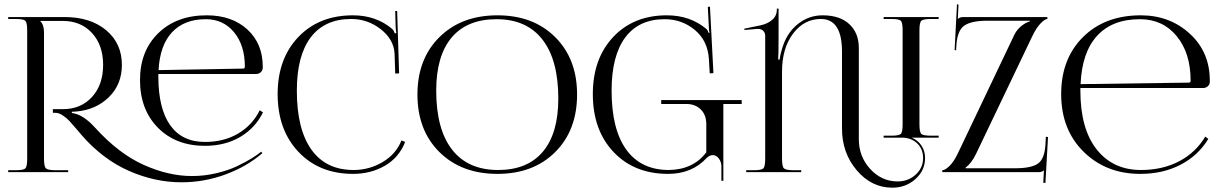

<svg xmlns="http://www.w3.org/2000/svg" viewBox="-20 -798 5661 890"><path d="M18 0V-9H53Q89 -9 97.5 -17.5Q106 -26 106 -62V-657Q106 -693 97.5 -701.5Q89 -710 53 -710H18V-719H279Q399 -719 472 -658Q545 -597 545 -497Q545 -407 485 -348Q425 -289 333 -281L313 -280V-274Q364 -269 421 -206Q530 -86 645.5 -34Q761 18 870 18Q927 18 982.5 5Q1038 -8 1079.5 -28Q1121 -48 1147.5 -64.5Q1174 -81 1191 -95L1196 -88Q1126 -27 1027 10Q928 47 821 47Q698 47 577.5 -6Q457 -59 359 -171L338 -196Q314 -224 301.5 -237.5Q289 -251 271 -263Q253 -275 237 -275H225V-292H271Q355 -292 406.5 -348.5Q458 -405 458 -497Q458 -589 406.5 -645Q355 -701 271 -701H167V-700Q184 -683 184 -648V-62Q184 -26 193 -17.5Q202 -9 238 -9H296V0ZM714 -455Q714 -449 714 -443Q714 -295 769 -217.5Q824 -140 930 -140Q1018 -140 1084 -179Q1150 -218 1184 -287L1199 -277Q1163 -204 1093 -163Q1023 -122 930 -122Q795 -122 712 -206Q629 -290 629 -427Q629 -562 714 -644.5Q799 -727 938 -727Q1055 -727 1126.5 -661.5Q1198 -596 1198 -489V-484Q1198 -472 1189 -463.5Q1180 -455 1167 -455ZM715 -473 1107 -480Q1115 -480 1115 -489Q1115 -588 1065 -648.5Q1015 -709 934 -709Q834 -709 777.5 -648.5Q721 -588 715 -473Z M1267 -362Q1267 -526 1363 -626.5Q1459 -727 1616 -727Q1724 -727 1799 -663Q1806 -656 1810 -643L1817 -645Q1815 -655 1814 -674L1812 -747H1821L1830 -458L1812 -457L1809 -550Q1805 -616 1744.5 -663Q1684 -710 1608 -710Q1485 -710 1420.5 -625Q1356 -540 1356 -378Q1356 -199 1423.5 -104.5Q1491 -10 1619 -10Q1692 -10 1754 -47Q1816 -84 1841 -147L1858 -140Q1830 -68 1764.5 -30Q1699 8 1617 8Q1460 8 1363.5 -94Q1267 -196 1267 -362Z M2286 8Q2119 8 2017 -93Q1915 -194 1915 -360Q1915 -525 2017 -626Q2119 -727 2286 -727Q2452 -727 2553.5 -626Q2655 -525 2655 -360Q2655 -194 2553.5 -93Q2452 8 2286 8ZM2289 -10Q2425 -10 2496.5 -95Q2568 -180 2568 -341Q2568 -520 2494.5 -614.5Q2421 -709 2282 -709Q2145 -709 2073.5 -624Q2002 -539 2002 -378Q2002 -199 2075.5 -104.5Q2149 -10 2289 -10Z M3333 40H3324V-30Q3323 -49 3311.5 -64Q3300 -79 3284 -79Q3269 -79 3255 -65Q3187 8 3077 8Q2920 8 2824 -93.5Q2728 -195 2728 -362Q2728 -526 2822.5 -626.5Q2917 -727 3071 -727Q3179 -727 3254 -664Q3261 -658 3265 -645L3269 -646Q3266 -658 3266 -669L3261 -766L3271 -767L3287 -459L3270 -458L3266 -524Q3261 -609 3201 -659Q3141 -709 3061 -709Q2941 -709 2878 -624Q2815 -539 2815 -378Q2815 -199 2883 -104.5Q2951 -10 3081 -10Q3194 -12 3254 -92V-223Q3254 -265 3228.5 -290.5Q3203 -316 3161 -316H3045V-334H3418V-316H3333V-234Z M3439 0V-9H3474Q3510 -9 3518.5 -17.5Q3527 -26 3527 -62V-632Q3527 -646 3518 -655Q3509 -664 3494 -664Q3492 -664 3490 -664L3431 -659L3430 -665L3507 -681Q3539 -688 3560 -706.5Q3581 -725 3581 -754V-758H3589V-627Q3589 -540 3587 -522H3594Q3597 -549 3610 -587Q3632 -651 3681.5 -689Q3731 -727 3793 -727Q3873 -727 3917 -686Q3961 -645 3961 -576V-153Q3961 -72 4014 -14.5Q4067 43 4141 43Q4190 43 4224.5 11.5Q4259 -20 4259 -65Q4259 -105 4234 -131Q4209 -157 4167 -160H4076V-169H4111Q4147 -169 4155.5 -177Q4164 -185 4164 -221V-658Q4164 -694 4155.5 -702Q4147 -710 4111 -710H4076V-719H4331V-710H4296Q4260 -710 4251 -702Q4242 -694 4242 -658V-221Q4242 -185 4251 -177Q4260 -169 4296 -169H4331V-160H4206Q4235 -148 4251.5 -123Q4268 -98 4268 -65Q4268 -8 4223.5 32Q4179 72 4116 72Q4020 72 3951.5 -8.5Q3883 -89 3883 -202V-559Q3883 -710 3785 -710Q3707 -710 3656 -642Q3605 -574 3605 -466V-62Q3605 -26 3614 -17.5Q3623 -9 3659 -9H3694V0Z M4348 0V-9Q4361 -9 4381.5 -29Q4402 -49 4420 -87L4682 -637Q4693 -660 4714 -677Q4735 -694 4754 -699V-702H4558Q4482 -702 4449.5 -679Q4417 -656 4413 -585L4412 -565L4405 -566L4416 -778L4423 -777L4420 -710Q4429 -719 4446 -719H4835V-710Q4824 -710 4804.5 -690.5Q4785 -671 4766 -632L4504 -84Q4483 -41 4456 -21V-18H4685Q4760 -18 4791 -39.5Q4822 -61 4826 -127L4828 -164L4838 -163L4826 50L4816 49L4819 -8H4818Q4810 0 4794 0Z M4988 -390Q4988 -384 4988 -378Q4988 -201 5063.5 -105.5Q5139 -10 5269 -10Q5369 -10 5446 -50.5Q5523 -91 5567 -165L5581 -154Q5534 -77 5452.5 -34.5Q5371 8 5266 8Q5107 8 5003 -94.5Q4899 -197 4899 -362Q4899 -526 5000.5 -626.5Q5102 -727 5268 -727Q5402 -727 5495 -642Q5588 -557 5588 -424V-419Q5588 -407 5579 -398.5Q5570 -390 5557 -390ZM4989 -408 5491 -415Q5499 -415 5499 -424Q5499 -552 5434.5 -630.5Q5370 -709 5264 -709Q5136 -709 5065.5 -632Q4995 -555 4989 -408Z"/></svg>

Font: FoglihtenNo06
Style: Regular
Weight: 500
Designer: gluk (gluksza@wp.pl)
Foundry: gluk (gluksza@wp.pl)
Version: Version 0.76